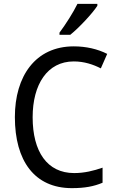

<svg xmlns="http://www.w3.org/2000/svg" viewBox="-20 -964 604 994"><path d="M484 -934V-944H381C359 -899 320 -838 288 -795V-784H344C389 -820 459 -895 484 -934ZM362 -646C416 -646 463 -630 502 -610L535 -685C486 -710 426 -724 362 -724C163 -724 57 -569 57 -358C57 -131 159 10 352 10C419 10 466 1 511 -18V-96C465 -80 417 -68 364 -68C224 -68 149 -179 149 -357C149 -527 225 -646 362 -646Z"/></svg>

Font: Noto Sans Lao SemiCondensed
Style: Regular
Weight: 400
Width: 4
Designer: Monotype Design Team
Foundry: Monotype Imaging Inc.
Version: Version 2.004